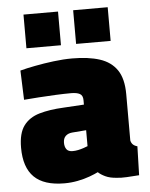

<svg xmlns="http://www.w3.org/2000/svg" viewBox="-53 -764 641 819"><g transform="rotate(-5 268.0 -354.0)"><path d="M190.1 12.6Q102.8 12.6 60.6 -28.8Q18.5 -70.2 18.5 -154.8Q18.5 -216.7 42.3 -248.8Q66 -280.9 109.7 -293.7Q153.4 -306.5 214 -309.4L301.6 -314.7V-333.5Q301.6 -353.9 288.8 -361Q275.9 -368.1 251.4 -368.1Q223 -368.1 185.7 -366.4Q148.4 -364.6 112 -362.2Q75.6 -359.9 49.1 -357.4L44.5 -483Q70.8 -490.1 108.9 -497.4Q147 -504.8 188.9 -510Q230.8 -515.3 268.5 -515.3Q338 -515.3 386.3 -499.8Q434.6 -484.2 460 -446.9Q485.4 -409.6 485.4 -342.9V-144.9Q487.9 -133.9 494.8 -127.3Q501.7 -120.7 513.4 -117.8L510 5.9Q483.6 8.1 456.8 9.4Q429.9 10.8 414.1 8.5Q385.3 6.7 365.7 -2.6Q346.1 -11.9 335.4 -22.4Q321.5 -15.4 298.4 -6.9Q275.2 1.6 247.2 7.1Q219.2 12.6 190.1 12.6ZM236.8 -121.3Q248.4 -121.3 260.3 -123.8Q272.2 -126.3 283.4 -130.1Q294.6 -133.8 301.6 -136.8V-205.1L242.1 -200.4Q223.9 -198.9 213.3 -188.8Q202.7 -178.6 202.7 -159.9Q202.7 -142.7 210.4 -132Q218.1 -121.3 236.8 -121.3ZM291 -575.5V-719.7H438.9V-575.5ZM78.3 -575.5V-719.7H226.2V-575.5Z"/></g></svg>

Font: Titillium Web SemiBold
Style: Regular
Weight: 600
Designer: Mohamed Gaber, Accademia di Belle Arti di Urbino
Foundry: Kief Type Foundry, Accademia di Belle Arti di Urbino
Version: Version 3.000; ttfautohint (v1.8.4)